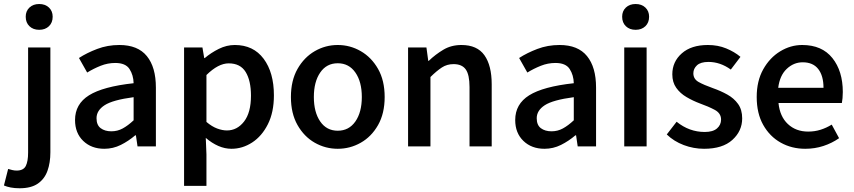

<svg xmlns="http://www.w3.org/2000/svg" viewBox="-66 -748 4365 981"><path d="M34.2 213.9Q8.8 213.9 -11.2 210Q-31.2 206.1 -45.9 199.7L-24.4 115.2Q-14.6 118.2 -3.4 120.8Q7.8 123.5 19 123.5Q53.7 123.5 65.7 100.1Q77.6 76.7 77.6 31.7V-505.4H191.4V30.3Q191.4 83.5 176.5 125Q161.6 166.5 127.2 190.2Q92.8 213.9 34.2 213.9ZM134.3 -595.7Q103.5 -595.7 84.5 -614Q65.4 -632.3 65.4 -662.6Q65.4 -691.4 84.5 -709.5Q103.5 -727.5 134.3 -727.5Q165 -727.5 184.1 -709.5Q203.1 -691.4 203.1 -662.6Q203.1 -632.3 184.1 -614Q165 -595.7 134.3 -595.7Z M466.8 12.2Q400.9 12.2 359.1 -28.1Q317.4 -68.4 317.4 -134.8Q317.4 -216.3 388.7 -261Q460 -305.7 616.7 -322.8Q615.7 -364.3 595.7 -395.3Q575.7 -426.3 522.9 -426.3Q484.4 -426.3 448.2 -411.9Q412.1 -397.5 379.4 -377.4L337.4 -451.7Q377.9 -478 430.7 -498Q483.4 -518.1 543.9 -518.1Q638.2 -518.1 684.3 -461.4Q730.5 -404.8 730.5 -300.3V0H636.7L628.4 -56.6H625Q590.8 -27.3 551.3 -7.6Q511.7 12.2 466.8 12.2ZM502.9 -77.1Q534.2 -77.1 560.8 -91.6Q587.4 -106 616.7 -133.3V-251.5Q509.8 -237.3 468.5 -210.4Q427.2 -183.6 427.2 -144Q427.2 -108.9 448.5 -93Q469.7 -77.1 502.9 -77.1Z M874.5 201.7V-505.4H968.3L977.5 -451.2H980Q1012.2 -478.5 1052 -498.3Q1091.8 -518.1 1133.8 -518.1Q1228.5 -518.1 1281 -447.8Q1333.5 -377.4 1333.5 -260.7Q1333.5 -174.3 1302.7 -113.3Q1272 -52.2 1222.4 -20Q1172.9 12.2 1116.7 12.2Q1083 12.2 1049.8 -2.2Q1016.6 -16.6 985.4 -43.5L988.8 41V201.7ZM1093.3 -81.5Q1145.5 -81.5 1180.9 -127Q1216.3 -172.4 1216.3 -259.3Q1216.3 -335.9 1189.2 -380.1Q1162.1 -424.3 1102.5 -424.3Q1049.3 -424.3 988.8 -364.7V-125Q1017.1 -101.1 1043.7 -91.3Q1070.3 -81.5 1093.3 -81.5Z M1659.7 12.2Q1596.7 12.2 1542.2 -18.8Q1487.8 -49.8 1454.1 -109.1Q1420.4 -168.5 1420.4 -252.4Q1420.4 -336.4 1454.1 -395.8Q1487.8 -455.1 1542.2 -486.6Q1596.7 -518.1 1659.7 -518.1Q1722.7 -518.1 1777.3 -486.6Q1832 -455.1 1865.7 -395.8Q1899.4 -336.4 1899.4 -252.4Q1899.4 -168.5 1865.7 -109.1Q1832 -49.8 1777.3 -18.8Q1722.7 12.2 1659.7 12.2ZM1659.7 -80.1Q1716.8 -80.1 1749.8 -127.4Q1782.7 -174.8 1782.7 -252.4Q1782.7 -330.1 1749.8 -377.4Q1716.8 -424.8 1659.7 -424.8Q1602.5 -424.8 1570.1 -377.4Q1537.6 -330.1 1537.6 -252.4Q1537.6 -174.8 1570.1 -127.4Q1602.5 -80.1 1659.7 -80.1Z M2019 0V-505.4H2112.8L2122.1 -437H2124.5Q2159.2 -470.2 2199.5 -494.1Q2239.7 -518.1 2291.5 -518.1Q2372.1 -518.1 2409.2 -465.6Q2446.3 -413.1 2446.3 -317.4V0H2333V-303.2Q2333 -366.2 2313.7 -393.3Q2294.4 -420.4 2251.5 -420.4Q2217.8 -420.4 2191.7 -403.3Q2165.5 -386.2 2133.3 -354.5V0Z M2715.8 12.2Q2649.9 12.2 2608.2 -28.1Q2566.4 -68.4 2566.4 -134.8Q2566.4 -216.3 2637.7 -261Q2709 -305.7 2865.7 -322.8Q2864.7 -364.3 2844.7 -395.3Q2824.7 -426.3 2772 -426.3Q2733.4 -426.3 2697.3 -411.9Q2661.1 -397.5 2628.4 -377.4L2586.4 -451.7Q2627 -478 2679.7 -498Q2732.4 -518.1 2793 -518.1Q2887.2 -518.1 2933.3 -461.4Q2979.5 -404.8 2979.5 -300.3V0H2885.7L2877.4 -56.6H2874Q2839.8 -27.3 2800.3 -7.6Q2760.7 12.2 2715.8 12.2ZM2752 -77.1Q2783.2 -77.1 2809.8 -91.6Q2836.4 -106 2865.7 -133.3V-251.5Q2758.8 -237.3 2717.5 -210.4Q2676.3 -183.6 2676.3 -144Q2676.3 -108.9 2697.5 -93Q2718.8 -77.1 2752 -77.1Z M3123.5 0V-505.4H3237.8V0ZM3181.6 -595.7Q3150.9 -595.7 3131.8 -614Q3112.8 -632.3 3112.8 -662.6Q3112.8 -691.4 3131.8 -709.5Q3150.9 -727.5 3181.6 -727.5Q3212.4 -727.5 3231.4 -709.5Q3250.5 -691.4 3250.5 -662.6Q3250.5 -632.3 3231.4 -614Q3212.4 -595.7 3181.6 -595.7Z M3531.2 12.2Q3478 12.2 3427.5 -6.8Q3377 -25.9 3340.8 -61L3391.1 -126Q3455.6 -73.7 3534.7 -73.7Q3576.7 -73.7 3597.4 -91.8Q3618.2 -109.9 3618.2 -137.2Q3618.2 -169.4 3585.7 -186.8Q3553.2 -204.1 3510.7 -219.2Q3474.1 -232.9 3441.7 -252Q3409.2 -271 3389.2 -299.3Q3369.1 -327.6 3369.1 -368.2Q3369.1 -432.6 3417.5 -475.3Q3465.8 -518.1 3550.8 -518.1Q3602.1 -518.1 3644.3 -500.7Q3686.5 -483.4 3717.3 -457.5L3668 -392.6Q3613.8 -431.6 3553.7 -431.6Q3513.7 -431.6 3495.1 -414.3Q3476.6 -397 3476.6 -373.5Q3476.6 -344.2 3503.4 -329.1Q3530.3 -314 3577.1 -297.4Q3616.2 -283.7 3650.1 -264.9Q3684.1 -246.1 3705.1 -216.8Q3726.1 -187.5 3726.1 -143.1Q3726.1 -78.6 3676 -33.2Q3626 12.2 3531.2 12.2Z M4048.3 12.2Q3979 12.2 3922.9 -19.3Q3866.7 -50.8 3833.5 -109.9Q3800.3 -168.9 3800.3 -252.4Q3800.3 -334.5 3833.7 -394Q3867.2 -453.6 3920.4 -485.8Q3973.6 -518.1 4032.7 -518.1Q4133.8 -518.1 4187 -451.4Q4240.2 -384.8 4240.2 -277.8Q4240.2 -261.7 4238.8 -246.6Q4237.3 -231.4 4235.4 -221.7H3911.6Q3918.5 -152.8 3959.5 -114.3Q4000.5 -75.7 4063 -75.7Q4096.7 -75.7 4126.2 -85Q4155.8 -94.2 4183.6 -111.3L4221.2 -42Q4185.1 -16.6 4141.1 -2.2Q4097.2 12.2 4048.3 12.2ZM3910.2 -299.3H4141.6Q4141.6 -360.8 4114.7 -395.3Q4087.9 -429.7 4035.2 -429.7Q3989.3 -429.7 3953.6 -396Q3918 -362.3 3910.2 -299.3Z"/></svg>

Font: Akatab
Style: Bold
Weight: 700
Designer: SIL Global
Foundry: SIL Global
Version: Version 4.100